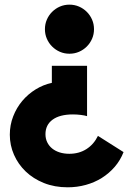

<svg xmlns="http://www.w3.org/2000/svg" viewBox="-20 -548 566 818"><path d="M350.9 -267.7V-53.2Q340.5 -56.4 324.3 -58.4Q308.2 -60.5 290.9 -60.5Q234.6 -60.5 204.1 -38.2Q173.7 -15.9 173.7 23.6Q173.7 42.7 181.2 58.1Q188.7 73.6 202.1 84.5Q215.5 95.4 234.1 101.3Q252.7 107.2 275.5 107.2Q316.8 107.2 348.2 87.2Q379.6 67.2 397.3 30.9L506.4 100Q492.7 135 468.9 162.7Q445 190.4 413.9 210Q382.7 229.5 345.7 239.7Q308.6 250 268.2 250Q212.7 250 167.3 231.8Q121.8 213.6 89.6 182.7Q57.3 151.8 39.6 111.3Q21.8 70.9 21.8 25.9Q21.8 -15.5 36.2 -52.3Q50.5 -89.1 75 -118.2Q99.6 -147.3 132.1 -167.3Q164.6 -187.3 200.9 -195V-267.7ZM275.9 -528.2Q297.7 -528.2 316.6 -520Q335.5 -511.8 349.8 -497.5Q364.1 -483.2 372.3 -464.3Q380.5 -445.5 380.5 -423.6Q380.5 -401.8 372.3 -383Q364.1 -364.1 349.8 -349.8Q335.5 -335.5 316.6 -327.3Q297.7 -319.1 275.9 -319.1Q254.1 -319.1 235.2 -327.3Q216.4 -335.5 202.1 -349.8Q187.7 -364.1 179.6 -383Q171.4 -401.8 171.4 -423.6Q171.4 -445.5 179.6 -464.3Q187.7 -483.2 202.1 -497.5Q216.4 -511.8 235.2 -520Q254.1 -528.2 275.9 -528.2Z"/></svg>

Font: Spartan ExtBd
Style: Regular
Weight: 800
Designer: Matt Bailey, Mirko Velimirovic
Foundry: Matt Bailey
Version: Version 1.005